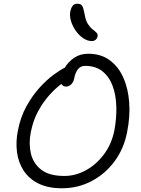

<svg xmlns="http://www.w3.org/2000/svg" viewBox="-20 -999 756 1029"><path d="M312 10Q237 10 186 -15.5Q135 -41 106.5 -85Q78 -129 71 -184.5Q64 -240 76 -300Q90 -372 121.5 -429Q153 -486 191 -528Q229 -570 265.5 -597Q302 -624 327 -636Q346 -668 378 -689.5Q410 -711 453 -711Q520 -711 567 -677Q614 -643 640.5 -584Q667 -525 672.5 -449.5Q678 -374 661 -290Q644 -202 594 -134.5Q544 -67 471 -28.5Q398 10 312 10ZM145 -290Q133 -230 145.5 -176.5Q158 -123 201 -89.5Q244 -56 325 -56Q384 -56 439.5 -86Q495 -116 536.5 -171Q578 -226 593 -300Q605 -365 603.5 -426.5Q602 -488 584 -537.5Q566 -587 529.5 -616.5Q493 -646 437 -646Q411 -646 397 -627Q383 -608 378 -580Q374 -558 361 -546.5Q348 -535 334 -535Q318 -535 309 -549Q280 -528 247 -492Q214 -456 186 -406Q158 -356 145 -290ZM471 -779Q449 -779 426.5 -794Q404 -809 386.5 -833.5Q369 -858 360.5 -886Q352 -914 357 -939Q361 -957 369.5 -968Q378 -979 394 -979Q413 -979 420 -968.5Q427 -958 434 -921Q439 -889 451 -870.5Q463 -852 476 -842Q489 -832 497 -824Q505 -816 503 -804Q497 -779 471 -779Z"/></svg>

Font: Shantell Sans Normal
Style: Italic
Weight: 300
Italic angle: -11.31°
Designer: Stephen Nixon, Anya Danilova, Shantell Martin
Foundry: Arrow Type
Version: Version 1.008;[a672d596b]